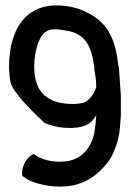

<svg xmlns="http://www.w3.org/2000/svg" viewBox="-20 -595 491 718"><path d="M14 -347C14 -325 16 -305 20 -285C32 -239 147 -135 147 -135C171 -126 199 -117 232 -117C240 -116 251 -116 263 -118H272V-119C278 -120 284 -120 293 -124C316 -130 329 -147 340 -164C339 -145 337 -131 335 -114C328 -50 290 -1 230 8C178 15 132 1 106 -19C76 -7 59 34 63 59V63C72 67 79 77 103 85C125 93 151 100 184 102C276 109 333 71 374 23C398 -3 413 -41 422 -77C429 -106 430 -135 432 -167V-238L430 -266C429 -290 426 -314 425 -337V-338L422 -353C414 -437 387 -493 342 -526C306 -553 263 -569 222 -573C80 -590 14 -488 14 -347ZM108 -346C108 -377 113 -400 119 -424C131 -458 144 -482 178 -485C193 -486 208 -484 224 -481H225C302 -471 322 -418 332 -348C332 -329 338 -310 339 -293L340 -270V-269C331 -241 312 -217 290 -210C280 -208 269 -207 257 -206C160 -206 108 -246 108 -346Z"/></svg>

Font: SolarCharger
Style: 750
Weight: 700
Designer: Mew Too
Foundry: Cannot Into Space Fonts/KineticPlasma Fonts
Version: Version 1.100